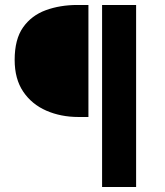

<svg xmlns="http://www.w3.org/2000/svg" viewBox="-20 -673 664 773"><path d="M296 -202Q225 -202 166.5 -227.5Q108 -253 73.5 -304Q39 -355 39 -432Q39 -515 73 -563Q107 -611 164.5 -632Q222 -653 292 -653H336V-202ZM391 80V-653H528V80Z"/></svg>

Font: Assistant
Style: Bold
Weight: 700
Designer: Hebrew By Ben Nathan, Latin by Paul Hunt
Version: Version 3.000